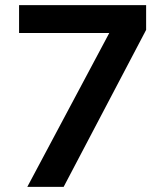

<svg xmlns="http://www.w3.org/2000/svg" viewBox="-20 -725 640 745"><path d="M86 0 428 -642V-597H54V-705H547V-609L227 0Z"/></svg>

Font: Mulish ExtraLight
Style: Bold
Weight: 700
Version: Version 3.603